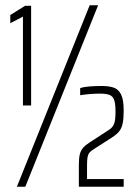

<svg xmlns="http://www.w3.org/2000/svg" viewBox="-20 -708 515 728"><path d="M67 -308V-645L19 -620V-651L75 -686H98V-308ZM44 0 320 -688H352L76 0ZM279 0V-83Q279 -108 282.5 -122.5Q286 -137 295 -147.5Q304 -158 320 -168L389 -213Q403 -221 409 -231.5Q415 -242 416.5 -255.5Q418 -269 418 -284Q418 -314 413 -328.5Q408 -343 395.5 -348Q383 -353 359 -353Q342 -353 322 -351.5Q302 -350 284 -347V-374Q300 -379 322 -380.5Q344 -382 366 -382Q392 -382 410.5 -376Q429 -370 439 -350Q449 -330 449 -289Q449 -258 445 -239.5Q441 -221 431.5 -209.5Q422 -198 405 -187L335 -142Q325 -136 319.5 -129.5Q314 -123 312 -112.5Q310 -102 310 -81V-29H449V0Z"/></svg>

Font: Saira ExtraCondensed Thin
Style: Regular
Weight: 250
Width: 2
Designer: Hector Gatti with collaboration of the Omnibus-Type team
Foundry: Omnibus-Type
Version: Version 1.101